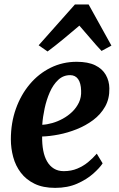

<svg xmlns="http://www.w3.org/2000/svg" viewBox="-20 -854 548 884"><path d="M452.5 -102Q439 -81 409.2 -54.5Q379.5 -28 335.5 -8.5Q291.5 11 234 11Q178 11 139 -8Q100 -27 75.8 -59Q51.5 -91 40.8 -131Q30 -171 30 -212.5Q30 -288 53 -352.8Q76 -417.5 117 -466.2Q158 -515 213.2 -542.2Q268.5 -569.5 333 -569.5Q385 -569.5 418 -553.5Q451 -537.5 467 -509.5Q483 -481.5 483.5 -447.5Q484.5 -399.5 464 -363.2Q443.5 -327 409 -301.2Q374.5 -275.5 333 -259Q291.5 -242.5 250 -234.5Q208.5 -226.5 174 -225.5Q173.5 -190.5 179 -161.2Q184.5 -132 196.8 -110.8Q209 -89.5 228.2 -77.8Q247.5 -66 273.5 -66Q308 -66 336 -77.8Q364 -89.5 386.2 -108Q408.5 -126.5 425.5 -146.5ZM303 -508Q271 -508 247.8 -486Q224.5 -464 209.2 -429.2Q194 -394.5 185.5 -355Q177 -315.5 174.5 -279.5Q196 -280.5 220.8 -287.5Q245.5 -294.5 269.2 -307.5Q293 -320.5 312.5 -339.2Q332 -358 343.5 -382.2Q355 -406.5 353.5 -436.5Q352.5 -472 339.5 -490Q326.5 -508 303 -508ZM199 -617 158 -645.5 325 -833.5H388L493 -644L447.5 -619.5Q422 -646.5 396.8 -676.5Q371.5 -706.5 345.5 -736Q310 -706 273 -675.2Q236 -644.5 199 -617Z"/></svg>

Font: Merriweather 20pt
Style: Bold Italic
Weight: 700
Italic angle: -7.8°
Version: Version 2.101